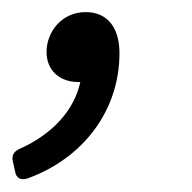

<svg xmlns="http://www.w3.org/2000/svg" viewBox="-49 -129 311 311"><path d="M89.8 -109.4C50.8 -109.4 26.4 -77.1 26.4 -44.9C26.4 -14.6 47.9 3.9 78.1 3.9H81.1C71.3 48.8 37.1 87.9 -17.6 112.3C-26.4 116.2 -30.3 123 -28.3 131.8L-24.4 149.4C-22.5 160.2 -14.6 163.1 -4.9 160.2C85 127.9 144.5 50.8 144.5 -43C144.5 -83 126 -109.4 89.8 -109.4Z"/></svg>

Font: Ed Sans Neue
Style: Italic
Weight: 400
Italic angle: -11°
Designer: Stephen Hutchings
Version: Version 1.004;PS 001.004;hotconv 1.0.88;makeotf.lib2.5.64775